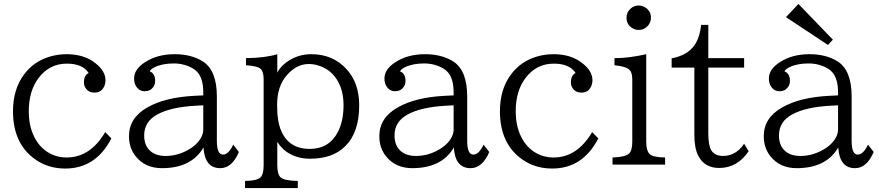

<svg xmlns="http://www.w3.org/2000/svg" viewBox="-20 -835 4460 974"><path d="M544.9 -132.8Q466.3 20 311 20Q226.1 20 161.1 -24.9Q45.9 -104 45.9 -271Q45.9 -381.3 101.1 -456.1Q150.9 -523.9 233.9 -548.3Q274.9 -560.1 317.9 -560.1Q406.7 -560.1 463.9 -514.6Q515.1 -474.6 515.1 -428.2Q515.1 -411.1 508.3 -396Q493.7 -365.2 459 -365.2Q430.2 -365.2 415 -387.2Q405.8 -399.9 405.8 -417.5Q405.8 -452.6 429.7 -464.8Q398.9 -512.2 318.8 -512.2Q230 -512.2 174.3 -437.5Q126 -372.1 126 -271Q126 -197.3 152.8 -142.6Q177.2 -92.3 220.7 -64Q264.2 -36.1 317.9 -36.1Q438 -36.1 513.7 -165Z M1011.2 -351.1V-366.2Q1011.2 -437.5 980 -470.7Q963.9 -487.8 934.6 -499.5Q899.9 -513.2 862.8 -513.2Q803.2 -513.2 764.6 -494.1Q745.1 -484.9 739.3 -473.1Q767.1 -462.4 767.1 -424.8Q767.1 -406.7 757.3 -393.1Q742.2 -372.1 713.9 -372.1Q691.4 -372.1 676.3 -389.2Q660.2 -407.7 660.2 -436.5Q660.2 -483.9 715.8 -519.5Q778.3 -560.1 865.7 -560.1Q952.1 -560.1 1010.3 -522.5Q1080.1 -477.1 1080.1 -345.2V-120.1Q1080.1 -50.8 1111.3 -50.8Q1139.2 -50.8 1163.1 -101.1L1191.9 -64Q1157.2 18.1 1097.2 18.1Q1018.6 18.1 1012.2 -86.9Q951.2 18.1 801.3 18.1Q715.8 18.1 667.5 -43Q634.3 -85.4 634.3 -144Q634.3 -237.3 727.5 -290Q817.9 -341.8 969.2 -349.1ZM1011.2 -300.8 974.1 -298.8Q846.2 -292 777.3 -253.9Q711.4 -217.8 711.4 -147.9Q711.4 -102.5 735.8 -75.7Q764.2 -43.9 820.3 -43.9Q875.5 -43.9 926.3 -70.3Q980 -98.1 1001.5 -139.6Q1011.2 -159.2 1011.2 -178.2Z M1223.1 119.1V83Q1285.2 82 1301.8 64.5Q1317.4 48.3 1317.4 3.9V-433.1Q1317.4 -474.6 1299.3 -487.8Q1282.2 -500.5 1228 -503.9V-540Q1327.6 -541.5 1386.7 -560.1V-466.8Q1407.7 -505.4 1448.7 -529.8Q1499.5 -560.1 1559.1 -560.1Q1668.5 -560.1 1737.3 -484.9Q1802.2 -414.6 1802.2 -300.8Q1802.2 -163.1 1731.4 -93.3Q1668 -29.8 1552.7 -29.8Q1483.9 -29.8 1433.1 -65.4Q1405.3 -85.4 1386.7 -115.7V3.9Q1386.7 50.8 1404.8 65.9Q1423.3 81.5 1490.7 83V119.1ZM1546.4 -510.3Q1484.9 -510.3 1436 -454.6Q1385.7 -397.9 1385.7 -303.2Q1385.7 -218.3 1406.7 -170.9Q1446.3 -79.6 1551.3 -79.6Q1649.4 -79.6 1694.3 -166Q1722.7 -220.7 1722.7 -302.2Q1722.7 -379.4 1687.5 -433.6Q1652.3 -486.8 1590.8 -503.9Q1568.8 -510.3 1546.4 -510.3Z M2281.2 -351.1V-366.2Q2281.2 -437.5 2250 -470.7Q2233.9 -487.8 2204.6 -499.5Q2169.9 -513.2 2132.8 -513.2Q2073.2 -513.2 2034.7 -494.1Q2015.1 -484.9 2009.3 -473.1Q2037.1 -462.4 2037.1 -424.8Q2037.1 -406.7 2027.3 -393.1Q2012.2 -372.1 1983.9 -372.1Q1961.4 -372.1 1946.3 -389.2Q1930.2 -407.7 1930.2 -436.5Q1930.2 -483.9 1985.8 -519.5Q2048.3 -560.1 2135.7 -560.1Q2222.2 -560.1 2280.3 -522.5Q2350.1 -477.1 2350.1 -345.2V-120.1Q2350.1 -50.8 2381.3 -50.8Q2409.2 -50.8 2433.1 -101.1L2461.9 -64Q2427.2 18.1 2367.2 18.1Q2288.6 18.1 2282.2 -86.9Q2221.2 18.1 2071.3 18.1Q1985.8 18.1 1937.5 -43Q1904.3 -85.4 1904.3 -144Q1904.3 -237.3 1997.6 -290Q2087.9 -341.8 2239.3 -349.1ZM2281.2 -300.8 2244.1 -298.8Q2116.2 -292 2047.4 -253.9Q1981.4 -217.8 1981.4 -147.9Q1981.4 -102.5 2005.9 -75.7Q2034.2 -43.9 2090.3 -43.9Q2145.5 -43.9 2196.3 -70.3Q2250 -98.1 2271.5 -139.6Q2281.2 -159.2 2281.2 -178.2Z M3015.1 -132.8Q2936.5 20 2781.2 20Q2696.3 20 2631.3 -24.9Q2516.1 -104 2516.1 -271Q2516.1 -381.3 2571.3 -456.1Q2621.1 -523.9 2704.1 -548.3Q2745.1 -560.1 2788.1 -560.1Q2877 -560.1 2934.1 -514.6Q2985.4 -474.6 2985.4 -428.2Q2985.4 -411.1 2978.5 -396Q2963.9 -365.2 2929.2 -365.2Q2900.4 -365.2 2885.3 -387.2Q2876 -399.9 2876 -417.5Q2876 -452.6 2899.9 -464.8Q2869.1 -512.2 2789.1 -512.2Q2700.2 -512.2 2644.5 -437.5Q2596.2 -372.1 2596.2 -271Q2596.2 -197.3 2623 -142.6Q2647.5 -92.3 2690.9 -64Q2734.4 -36.1 2788.1 -36.1Q2908.2 -36.1 2983.9 -165Z M3220.2 -807.1Q3237.3 -807.1 3253.4 -797.4Q3282.2 -778.8 3282.2 -745.1Q3282.2 -720.7 3265.1 -702.6Q3247.1 -683.1 3220.2 -683.1Q3204.6 -683.1 3190.9 -690.4Q3158.2 -708.5 3158.2 -745.1Q3158.2 -773.4 3179.7 -792Q3197.3 -807.1 3220.2 -807.1ZM3087.4 0V-36.1Q3154.8 -38.6 3171.9 -56.6Q3187.5 -72.8 3187.5 -116.2V-433.1Q3187.5 -473.1 3166.5 -486.3Q3146.5 -499 3097.2 -503.9V-540Q3170.4 -540 3258.3 -560.1V-116.2Q3258.3 -69.3 3276.9 -52.2Q3293.9 -37.1 3354 -36.1V0Z M3387.2 -492.2V-539.1Q3466.3 -553.7 3502.9 -605.5Q3529.3 -643.1 3537.1 -709H3573.2V-540H3754.9V-492.2H3573.2V-157.2Q3573.2 -99.1 3587.9 -73.2Q3605.5 -43.9 3647.9 -43.9Q3713.4 -43.9 3754.9 -106L3777.8 -67.9Q3720.7 17.1 3628.4 17.1Q3554.2 17.1 3522.5 -44.4Q3502.4 -83.5 3502.4 -149.9V-492.2Z M4030.3 -814.9 4205.1 -633.8 4180.2 -606.9 3967.3 -748ZM4231.4 -351.1V-366.2Q4231.4 -437.5 4200.2 -470.7Q4184.1 -487.8 4154.8 -499.5Q4120.1 -513.2 4083 -513.2Q4023.4 -513.2 3984.9 -494.1Q3965.3 -484.9 3959.5 -473.1Q3987.3 -462.4 3987.3 -424.8Q3987.3 -406.7 3977.5 -393.1Q3962.4 -372.1 3934.1 -372.1Q3911.6 -372.1 3896.5 -389.2Q3880.4 -407.7 3880.4 -436.5Q3880.4 -483.9 3936 -519.5Q3998.5 -560.1 4085.9 -560.1Q4172.4 -560.1 4230.5 -522.5Q4300.3 -477.1 4300.3 -345.2V-120.1Q4300.3 -50.8 4331.5 -50.8Q4359.4 -50.8 4383.3 -101.1L4412.1 -64Q4377.4 18.1 4317.4 18.1Q4238.8 18.1 4232.4 -86.9Q4171.4 18.1 4021.5 18.1Q3936 18.1 3887.7 -43Q3854.5 -85.4 3854.5 -144Q3854.5 -237.3 3947.8 -290Q4038.1 -341.8 4189.5 -349.1ZM4231.4 -300.8 4194.3 -298.8Q4066.4 -292 3997.6 -253.9Q3931.6 -217.8 3931.6 -147.9Q3931.6 -102.5 3956.1 -75.7Q3984.4 -43.9 4040.5 -43.9Q4095.7 -43.9 4146.5 -70.3Q4200.2 -98.1 4221.7 -139.6Q4231.4 -159.2 4231.4 -178.2Z"/></svg>

Font: BIZ UDPMincho
Style: Regular
Weight: 400
Designer: TypeBank Co., Ltd.
Foundry: Morisawa Inc.
Version: Version 1.06